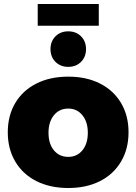

<svg xmlns="http://www.w3.org/2000/svg" viewBox="-20 -935 683 962"><path d="M624 -272Q624 -189 586.5 -125.5Q549 -62 481 -27.5Q413 7 322 7Q231 7 162.5 -27.5Q94 -62 56.5 -125.5Q19 -189 19 -272Q19 -356 56.5 -419Q94 -482 162.5 -516.5Q231 -551 322 -551Q413 -551 481 -516.5Q549 -482 586.5 -419Q624 -356 624 -272ZM223 -270Q223 -215 250 -182Q277 -149 322 -149Q366 -149 393 -182Q420 -215 420 -270Q420 -324 393 -357.5Q366 -391 322 -391Q277 -391 250 -357.5Q223 -324 223 -270ZM411 -689Q411 -650 386 -625Q361 -600 322 -600Q283 -600 258 -625Q233 -650 233 -689Q233 -728 258 -753Q283 -778 322 -778Q361 -778 386 -753Q411 -728 411 -689ZM169 -915H475V-806H169Z"/></svg>

Font: Gontserrat ExtraBold
Style: Regular
Weight: 800
Designer: Julieta Ulanovsky
Foundry: Julieta Ulanovsky
Version: Version 6.001